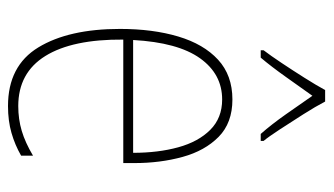

<svg xmlns="http://www.w3.org/2000/svg" viewBox="-192 -610 813 468"><g transform="rotate(90 214.0 -376.5)"><path d="M223 -537Q280 -537 314 -503.5Q348 -470 363 -415.5Q378 -361 378 -298V-271H77Q76 -147 117 -81Q158 -15 239 -15Q271 -15 299.5 -23.5Q328 -32 360 -51V-22Q334 -7 304.5 1.5Q275 10 239 10Q141 10 96 -64Q51 -138 51 -263Q51 -343 69.5 -405Q88 -467 126 -502Q164 -537 223 -537ZM223 -512Q161 -512 122.5 -458Q84 -404 78 -295H353Q353 -356 339.5 -405Q326 -454 297 -483Q268 -512 223 -512ZM228 -763Q240 -740 259 -710Q278 -680 296 -652.5Q314 -625 324 -613V-606H307Q284 -632 259 -667.5Q234 -703 214 -732Q194 -704 168.5 -668Q143 -632 121 -606H103V-613Q116 -630 134 -657Q152 -684 170 -712.5Q188 -741 200 -763Z"/></g></svg>

Font: Noto Sans Tamil Condensed Thin
Style: Regular
Weight: 100
Width: 3
Designer: Jelle Bosma - Monotype Design Team
Foundry: Monotype Imaging Inc.
Version: Version 2.004; ttfautohint (v1.8.4.7-5d5b)